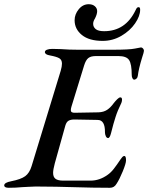

<svg xmlns="http://www.w3.org/2000/svg" viewBox="-60 -886 703 911"><path d="M-40 -7Q-39 -20 -7 -26Q39 -35 59.5 -50Q80 -65 90 -98L228 -550Q234 -571 234 -584Q234 -602 221.5 -609.5Q209 -617 177 -623Q153 -627 153 -639Q153 -646 162.5 -650Q172 -654 188 -654L228 -653Q267 -650 311 -650H473Q554 -650 580 -655.5Q606 -661 609 -661Q614 -661 618.5 -656Q623 -651 623 -645Q623 -639 614 -612Q598 -560 594 -527Q593 -518 587.5 -513Q582 -508 577 -508Q572 -508 568.5 -514.5Q565 -521 565 -531Q565 -582 552.5 -601Q540 -620 502 -620H395Q371 -620 359 -610.5Q347 -601 339 -575L279 -380Q276 -370 276 -363Q276 -350 296 -351L408 -353Q432 -354 448.5 -365Q465 -376 480 -397Q487 -406 496 -415Q505 -424 511 -424Q519 -424 519 -413Q519 -406 516 -398Q497 -359 488 -330Q479 -303 467 -255Q461 -231 453 -231Q446 -231 442 -240Q438 -249 438 -258Q439 -317 403 -317L293 -319Q275 -319 265 -313Q255 -307 250 -290L200 -111Q192 -81 192 -66Q192 -46 203.5 -37.5Q215 -29 240 -29H370Q412 -29 450 -56Q466 -67 480 -85Q494 -103 512 -130Q516 -136 520.5 -141Q525 -146 530 -146Q538 -146 538 -125Q538 -111 522.5 -73Q507 -35 493 -14Q482 5 462 5Q381 5 286 2Q252 1 206.5 0Q161 -1 109 -1Q93 -1 73.5 0.5Q54 2 45 2Q15 5 -19 5Q-40 5 -40 -7ZM294 -790Q294 -818 313.5 -842Q333 -866 361 -866Q379 -866 390 -856.5Q401 -847 401 -833Q401 -819 391 -799Q382 -785 382 -773Q382 -758 394 -748Q406 -738 434 -738Q535 -738 583 -837Q587 -846 590 -849Q593 -852 598 -852Q605 -852 605 -840Q605 -810 581 -775Q557 -740 516 -716Q475 -692 427 -692Q363 -692 328.5 -720Q294 -748 294 -790Z"/></svg>

Font: EB Garamond Medium
Style: Italic
Weight: 500
Italic angle: -17.2°
Designer: Georg Duffner and Octavio Pardo
Foundry: Georg Duffner
Version: Version 1.000